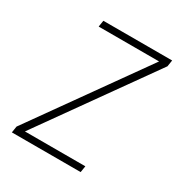

<svg xmlns="http://www.w3.org/2000/svg" viewBox="-171 -863 942 991"><g transform="rotate(30 300.0 -367.5)"><path d="M39 0 45 -38 514 -697H154L160 -735H570L564 -697L95 -38H455L449 0Z"/></g></svg>

Font: Iosevka Aile Extralight
Style: Italic
Weight: 200
Italic angle: -9°
Designer: Belleve Invis
Foundry: Belleve Invis
Version: Version 31.1.0; ttfautohint (v1.8.4)